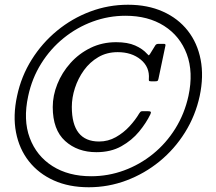

<svg xmlns="http://www.w3.org/2000/svg" viewBox="-20 -780 910 810"><path d="M520 -760Q603 -760 667.2 -731.2Q731.5 -702.5 772.2 -650.5Q813 -598.5 826.5 -528.2Q840 -458 822.5 -375Q804.5 -292 760.5 -221.5Q716.5 -151 653.2 -99.2Q590 -47.5 513.5 -18.8Q437 10 354.5 10Q271 10 207 -18.8Q143 -47.5 102 -99.5Q61 -151.5 47.5 -221.8Q34 -292 52 -375Q69.5 -458 113.5 -528.2Q157.5 -598.5 220.8 -650.5Q284 -702.5 360.5 -731.2Q437 -760 520 -760ZM364.5 -36.5Q436.5 -36.5 503.2 -61Q570 -85.5 625.5 -130.5Q681 -175.5 719.8 -237.8Q758.5 -300 775 -375Q796.5 -475.5 768 -551.8Q739.5 -628 672.2 -670.8Q605 -713.5 509.5 -713.5Q438 -713.5 371.2 -689Q304.5 -664.5 248.8 -619.5Q193 -574.5 154 -512.2Q115 -450 99 -375Q77 -274.5 105.5 -198.2Q134 -122 201.5 -79.2Q269 -36.5 364.5 -36.5ZM614.5 -298Q597 -261.5 566.8 -224.8Q536.5 -188 492 -163Q447.5 -138 386.5 -138Q307 -138 254.8 -185.2Q202.5 -232.5 202.5 -328.5Q202.5 -377 222 -425.5Q241.5 -474 277.2 -514Q313 -554 362 -578Q411 -602 470 -602Q518.5 -602 550.2 -588Q582 -574 601 -552.5Q606 -547 607.2 -546.5Q608.5 -546 613 -552.5L635.5 -589Q639.5 -595 648.5 -595H671.5Q679.5 -595 678 -588L648.5 -447.5Q647 -441 645 -439Q643 -437 635 -437H617.5Q610 -437 608.8 -439Q607.5 -441 608 -447Q612 -497 573.8 -528.5Q535.5 -560 476.5 -560Q430.5 -560 394.8 -539Q359 -518 334.2 -483.8Q309.5 -449.5 296.2 -408.8Q283 -368 283 -329Q283 -183 398 -183Q436 -183 468.8 -201.5Q501.5 -220 526.5 -247.2Q551.5 -274.5 567 -301Q569.5 -305 572.2 -308Q575 -311 581.5 -311H602Q613.5 -311 615.8 -308.2Q618 -305.5 614.5 -298Z"/></svg>

Font: Besley* Medium
Style: Italic
Weight: 500
Italic angle: -13°
Designer: Owen Earl
Foundry: indestructible type*
Version: Version 3.000; ttfautohint (v1.8.3)